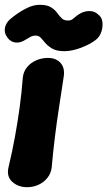

<svg xmlns="http://www.w3.org/2000/svg" viewBox="-30 -760 447 799"><path d="M83 19Q46 19 21.5 -3Q-3 -25 5 -62Q21 -129 32 -189.5Q43 -250 51.5 -311Q60 -372 65 -438Q68 -463 83 -481Q98 -499 121 -509Q144 -519 169 -519Q204 -519 222.5 -497.5Q241 -476 235 -440Q225 -373 215.5 -312Q206 -251 198.5 -190Q191 -129 185 -62Q182 -38 167 -19.5Q152 -1 130 9Q108 19 83 19ZM-1 -607Q-13 -623 -9.5 -643.5Q-6 -664 12 -680Q26 -692 45.5 -705.5Q65 -719 88.5 -729.5Q112 -740 136 -740Q166 -740 182.5 -729.5Q199 -719 208.5 -705.5Q218 -692 228.5 -682.5Q239 -673 259 -675Q268 -676 278.5 -685.5Q289 -695 299 -701Q319 -714 342 -714Q365 -714 379 -699L384 -695Q395 -684 396.5 -665Q398 -646 391.5 -627Q385 -608 371 -596Q348 -577 309 -562Q270 -547 238 -547Q207 -547 189 -557Q171 -567 160 -579.5Q149 -592 140.5 -602Q132 -612 118 -612Q107 -612 96.5 -606.5Q86 -601 75 -594Q55 -581 35 -583Q15 -585 2 -602Z"/></svg>

Font: Winky Sans
Style: Bold Italic
Weight: 700
Italic angle: -8.97852°
Designer: Simon Atzbach
Foundry: typofactur
Version: Version 1.205